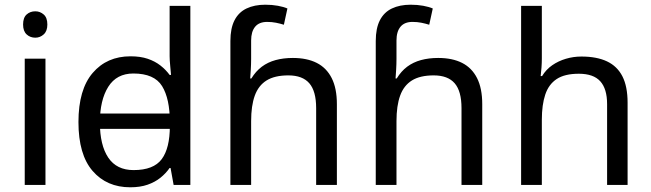

<svg xmlns="http://www.w3.org/2000/svg" viewBox="-20 -785 2765 815"><path d="M173 -536V0H85V-536ZM130 -737Q150 -737 165.5 -723.5Q181 -710 181 -681Q181 -653 165.5 -639Q150 -625 130 -625Q108 -625 93 -639Q78 -653 78 -681Q78 -710 93 -723.5Q108 -737 130 -737Z M362 -238V-303H738V-238ZM533 10Q433 10 373 -59.5Q313 -129 313 -267Q313 -405 373.5 -475.5Q434 -546 534 -546Q576 -546 607 -535.5Q638 -525 661 -507Q684 -489 700 -467H706Q705 -480 702.5 -505.5Q700 -531 700 -546V-760H788V0H717L704 -72H700Q684 -49 661 -30.5Q638 -12 606.5 -1Q575 10 533 10ZM547 -63Q632 -63 666.5 -109.5Q701 -156 701 -250V-266Q701 -366 668 -419.5Q635 -473 546 -473Q475 -473 439.5 -416.5Q404 -360 404 -265Q404 -169 439.5 -116Q475 -63 547 -63Z M958 -611Q958 -665 975.5 -699Q993 -733 1026.5 -749Q1060 -765 1106 -765Q1135 -765 1159.5 -760.5Q1184 -756 1200 -749L1185 -680Q1169 -685 1151.5 -688.5Q1134 -692 1114 -692Q1080 -692 1063 -671.5Q1046 -651 1046 -613V-535Q1046 -513 1044.5 -488Q1043 -463 1042 -452H1047Q1066 -483 1091.5 -502Q1117 -521 1150 -530Q1183 -539 1223 -539Q1283 -539 1324.5 -518Q1366 -497 1388 -453.5Q1410 -410 1410 -343V0H1322V-326Q1322 -398 1293 -431.5Q1264 -465 1204 -465Q1146 -465 1111.5 -443.5Q1077 -422 1061.5 -379Q1046 -336 1046 -271V0H958Z M1575 -611Q1575 -665 1592.5 -699Q1610 -733 1643.5 -749Q1677 -765 1723 -765Q1752 -765 1776.5 -760.5Q1801 -756 1817 -749L1802 -680Q1786 -685 1768.5 -688.5Q1751 -692 1731 -692Q1697 -692 1680 -671.5Q1663 -651 1663 -613V-535Q1663 -513 1661.5 -488Q1660 -463 1659 -452H1664Q1683 -483 1708.5 -502Q1734 -521 1767 -530Q1800 -539 1840 -539Q1900 -539 1941.5 -518Q1983 -497 2005 -453.5Q2027 -410 2027 -343V0H1939V-326Q1939 -398 1910 -431.5Q1881 -465 1821 -465Q1763 -465 1728.5 -443.5Q1694 -422 1678.5 -379Q1663 -336 1663 -271V0H1575Z M2280 -537Q2280 -518 2278.5 -498Q2277 -478 2275 -462H2281Q2298 -490 2324 -508Q2350 -526 2382 -535.5Q2414 -545 2448 -545Q2513 -545 2556.5 -524.5Q2600 -504 2622 -461Q2644 -418 2644 -349V0H2557V-343Q2557 -408 2528 -440Q2499 -472 2437 -472Q2377 -472 2343 -449.5Q2309 -427 2294.5 -383.5Q2280 -340 2280 -277V0H2192V-760H2280Z"/></svg>

Font: hexukorean05
Style: Book
Weight: 400
Designer: Jelle Bosma - Monotype Design Team
Foundry: Monotype Imaging Inc.
Version: Version 2.003